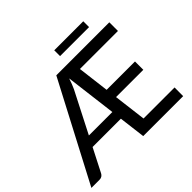

<svg xmlns="http://www.w3.org/2000/svg" viewBox="-195 -1084 1319 1319"><g transform="rotate(-45 464.0 -424.5)"><path d="M0 0ZM887 -633.5H517.5L546 -402.5H821.5V-321.5H556.5L586 -84H887.5L887 0H499L475 -193H200L113.5 -24Q108 -13 98.2 -6.5Q88.5 0 74 0H-4.5L372 -717.5H887ZM238 -267H466L419.5 -640Q412.5 -618.5 405.2 -599.8Q398 -581 390.5 -565ZM483.5 -849H765.5V-792.5H483.5Z"/></g></svg>

Font: Lato Medium
Style: Regular
Weight: 500
Designer: Lukasz Dziedzic
Foundry: tyPoland Lukasz Dziedzic
Version: Version 2.006; 2014-01-15